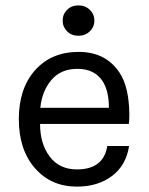

<svg xmlns="http://www.w3.org/2000/svg" viewBox="-20 -683 555 714"><path d="M229.5 -566.5Q213 -583 213 -606.5Q213 -630 229.5 -646.5Q246 -663 271.5 -663Q297 -663 314 -646.5Q331 -630 331 -606.5Q331 -583 314 -566.5Q297 -550 271.5 -550Q246 -550 229.5 -566.5ZM425 -412Q460 -359 461 -257Q461 -235 459 -222H129Q129 -148 165 -100.5Q201 -53 266 -53Q365 -53 379 -140H460Q449 -68 396.5 -28.5Q344 11 266 11Q170 11 110 -57.5Q50 -126 50 -240Q50 -354 110.5 -422Q171 -490 272.5 -490Q374 -490 425 -412ZM130 -282H385Q385 -346 361 -382Q331 -427 268 -427Q206 -427 171 -385.5Q136 -344 130 -282Z"/></svg>

Font: Karmilla
Style: Regular
Weight: 400
Designer: Jonathan Pinhorn
Version: Version 1.000